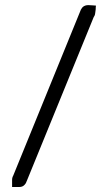

<svg xmlns="http://www.w3.org/2000/svg" viewBox="-20 -749 421 767"><path d="M85.9 -23.4Q68.4 -31.2 32.2 -45.9Q123 -268.6 303.7 -711.9Q321.3 -703.1 355.5 -683.6Q265.6 -463.9 85.9 -23.4ZM334 -728.5Q339.8 -728.5 351.6 -727.5Q363.3 -726.6 363.3 -726.6Q362.3 -720.7 362.3 -711.9Q361.3 -703.1 360.4 -697.3Q359.4 -684.6 350.6 -676.8Q341.8 -669.9 331.1 -669.9Q330.1 -669.9 329.1 -669.9Q316.4 -670.9 308.6 -679.7Q301.8 -688.5 301.8 -699.2Q301.8 -700.2 301.8 -701.2Q302.7 -713.9 311.5 -721.7Q320.3 -728.5 332 -728.5Q333 -728.5 334 -728.5ZM57.6 -2Q51.8 -2 40 -2Q28.3 -2 28.3 -2Q28.3 -6.8 28.3 -15.6Q28.3 -24.4 28.3 -30.3Q28.3 -43 36.1 -51.8Q44.9 -61.5 57.6 -61.5Q69.3 -61.5 78.1 -52.7Q86.9 -43.9 86.9 -32.2Q86.9 -19.5 78.1 -10.7Q70.3 -2 57.6 -2Z"/></svg>

Font: Citrica
Style: Regular
Weight: 400
Designer: Mario Otalvaro
Version: Version 1.0